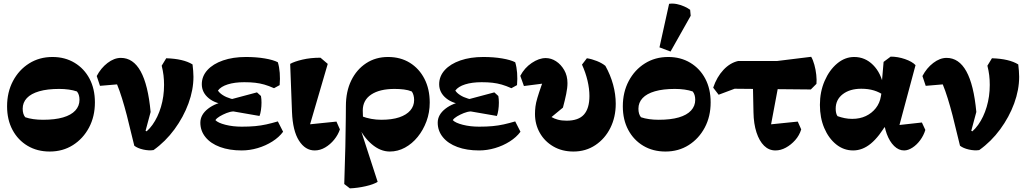

<svg xmlns="http://www.w3.org/2000/svg" viewBox="-20 -815 5658 1058"><path d="M254 20Q185 20 132 -11.5Q79 -43 49 -99Q19 -155 19 -229Q19 -307 51.5 -368.5Q84 -430 140.5 -465.5Q197 -501 269 -501Q338 -501 391 -469Q444 -437 473.5 -381Q503 -325 503 -251Q503 -173 470.5 -112Q438 -51 382 -15.5Q326 20 254 20ZM217 -155Q283 -155 327.5 -168Q372 -181 395 -206Q418 -231 418 -265Q418 -294 404 -311Q384 -318 359 -321.5Q334 -325 306 -325Q241 -325 196 -312Q151 -299 128 -274.5Q105 -250 105 -216Q105 -186 119 -169Q139 -162 164 -158.5Q189 -155 217 -155Z M826 12Q800 16 769 9Q738 2 720 -12L679 -179Q666 -229 652.5 -272.5Q639 -316 625 -350L531 -342L513 -396Q536 -440 572.5 -468Q609 -496 646 -496Q714 -496 755 -422Q796 -348 810 -198L771 -53L750 -66Q790 -85 820 -127Q850 -169 867 -226Q884 -283 884 -347Q884 -375 881 -400Q878 -425 871 -453L896 -494Q991 -491 1041 -460Q1043 -442 1044.5 -425Q1046 -408 1046 -392Q1046 -320 1018.5 -245Q991 -170 941.5 -102.5Q892 -35 826 12ZM749 -29 730 -64 759 -107 818 -75Z M1312 14Q1244 14 1192.5 -5Q1141 -24 1112.5 -59Q1084 -94 1084 -139Q1084 -183 1126.5 -216Q1169 -249 1235 -258L1246 -266L1396 -306L1418 -286Q1421 -270 1421 -249.5Q1421 -229 1418 -208.5Q1415 -188 1410 -176L1266 -201Q1248 -200 1228 -192Q1208 -184 1191 -174Q1174 -164 1167 -153Q1181 -138 1222 -127.5Q1263 -117 1312 -117Q1354 -117 1386 -120Q1418 -123 1447.5 -129.5Q1477 -136 1511 -146L1540 -89Q1518 -59 1481 -35.5Q1444 -12 1400 1Q1356 14 1312 14ZM1298 -228 1231 -239Q1169 -242 1130.5 -273.5Q1092 -305 1092 -351Q1092 -395 1123 -429Q1154 -463 1209 -482Q1264 -501 1335 -501Q1392 -501 1439 -493Q1486 -485 1511 -472Q1519 -446 1521.5 -413.5Q1524 -381 1521 -346L1490 -329Q1461 -342 1436.5 -349Q1412 -356 1386 -359Q1360 -362 1326 -362Q1273 -362 1235 -350Q1197 -338 1181 -316Q1189 -303 1207.5 -291Q1226 -279 1251.5 -271.5Q1277 -264 1302 -264Z M1714 14Q1662 14 1627.5 -40Q1593 -94 1589 -198L1579 -463Q1602 -476 1646.5 -486.5Q1691 -497 1746 -497L1786 -463L1679 -97L1638 -125L1834 -145L1853 -102Q1843 -72 1821.5 -45.5Q1800 -19 1772 -2.5Q1744 14 1714 14Z M1908 223 1877 199 1883 -7Q1884 -61 1884.5 -98Q1885 -135 1885.5 -166Q1886 -197 1886 -230Q1886 -311 1915.5 -371.5Q1945 -432 1997.5 -466.5Q2050 -501 2118 -501Q2187 -501 2238.5 -469Q2290 -437 2319 -380.5Q2348 -324 2348 -250Q2348 -195 2330 -146.5Q2312 -98 2281.5 -60.5Q2251 -23 2211.5 -1.5Q2172 20 2128 20Q2076 20 2028.5 -20.5Q1981 -61 1952 -126L1972 -175Q1998 -165 2025.5 -160Q2053 -155 2081 -155Q2140 -155 2180 -168.5Q2220 -182 2241 -206.5Q2262 -231 2262 -264Q2262 -278 2258.5 -290.5Q2255 -303 2249 -311Q2230 -319 2205.5 -322Q2181 -325 2154 -325Q2072 -325 2025.5 -294Q1979 -263 1979 -206Q1979 -188 1980 -172.5Q1981 -157 1983 -142L1961 -121L2061 187Q2039 201 1995.5 211Q1952 221 1908 223Z M2620 14Q2552 14 2500.5 -5Q2449 -24 2420.5 -59Q2392 -94 2392 -139Q2392 -183 2434.5 -216Q2477 -249 2543 -258L2554 -266L2704 -306L2726 -286Q2729 -270 2729 -249.5Q2729 -229 2726 -208.5Q2723 -188 2718 -176L2574 -201Q2556 -200 2536 -192Q2516 -184 2499 -174Q2482 -164 2475 -153Q2489 -138 2530 -127.5Q2571 -117 2620 -117Q2662 -117 2694 -120Q2726 -123 2755.5 -129.5Q2785 -136 2819 -146L2848 -89Q2826 -59 2789 -35.5Q2752 -12 2708 1Q2664 14 2620 14ZM2606 -228 2539 -239Q2477 -242 2438.5 -273.5Q2400 -305 2400 -351Q2400 -395 2431 -429Q2462 -463 2517 -482Q2572 -501 2643 -501Q2700 -501 2747 -493Q2794 -485 2819 -472Q2827 -446 2829.5 -413.5Q2832 -381 2829 -346L2798 -329Q2769 -342 2744.5 -349Q2720 -356 2694 -359Q2668 -362 2634 -362Q2581 -362 2543 -350Q2505 -338 2489 -316Q2497 -303 2515.5 -291Q2534 -279 2559.5 -271.5Q2585 -264 2610 -264Z M3140 20Q3077 20 3029 -8Q2981 -36 2954.5 -83Q2928 -130 2928 -187Q2928 -207 2930.5 -227.5Q2933 -248 2941 -275Q2949 -302 2963 -342Q2977 -382 2999 -441L3000 -358L2867 -341L2847 -397Q2870 -441 2910 -468Q2950 -495 2987 -495Q3017 -495 3044 -477.5Q3071 -460 3089 -429Q3107 -398 3107 -357Q3107 -331 3100 -297Q3093 -263 3082 -222L3019 -170Q3034 -161 3054.5 -155.5Q3075 -150 3102 -150Q3168 -150 3198 -184Q3228 -218 3228 -286Q3228 -326 3217.5 -370.5Q3207 -415 3187 -459L3214 -494Q3241 -490 3269.5 -478.5Q3298 -467 3316 -452Q3344 -402 3358.5 -348.5Q3373 -295 3373 -243Q3373 -170 3343.5 -110.5Q3314 -51 3261 -15.5Q3208 20 3140 20Z M3647 20Q3578 20 3525 -11.5Q3472 -43 3442 -99Q3412 -155 3412 -229Q3412 -307 3444.5 -368.5Q3477 -430 3533.5 -465.5Q3590 -501 3662 -501Q3731 -501 3784 -469Q3837 -437 3866.5 -381Q3896 -325 3896 -251Q3896 -173 3863.5 -112Q3831 -51 3775 -15.5Q3719 20 3647 20ZM3610 -155Q3676 -155 3720.5 -168Q3765 -181 3788 -206Q3811 -231 3811 -265Q3811 -294 3797 -311Q3777 -318 3752 -321.5Q3727 -325 3699 -325Q3634 -325 3589 -312Q3544 -299 3521 -274.5Q3498 -250 3498 -216Q3498 -186 3512 -169Q3532 -162 3557 -158.5Q3582 -155 3610 -155ZM3675 -531 3614 -554 3667 -794Q3688 -797 3710 -792.5Q3732 -788 3751.5 -779Q3771 -770 3783 -761L3786 -728Z M4253 14Q4217 14 4190.5 -12Q4164 -38 4148.5 -85.5Q4133 -133 4132 -196L4128 -385L4277 -386L4223 -98L4180 -125L4376 -145L4395 -102Q4385 -69 4362 -43Q4339 -17 4310.5 -1.5Q4282 14 4253 14ZM3940 -293 3910 -332Q3930 -391 3966.5 -430Q4003 -469 4048 -479H4263L4450 -502Q4460 -485 4467.5 -458Q4475 -431 4478 -402.5Q4481 -374 4479 -353L4448 -322L4028 -326Z M4681 14Q4629 14 4587.5 -19.5Q4546 -53 4522 -109.5Q4498 -166 4498 -237Q4498 -309 4524 -369Q4550 -429 4593 -465Q4636 -501 4687 -501Q4747 -501 4791 -457Q4835 -413 4849 -339L4853 -288Q4827 -307 4796 -316.5Q4765 -326 4726 -326Q4663 -326 4624 -296Q4585 -266 4585 -216Q4585 -203 4587.5 -192.5Q4590 -182 4595 -175Q4615 -168 4634.5 -164Q4654 -160 4676 -160Q4718 -160 4751 -175.5Q4784 -191 4806 -219Q4828 -247 4834 -284L4840 -319L4838 -345L4849 -474L4888 -503Q4927 -503 4966.5 -489.5Q5006 -476 5025 -456L4927 -91L4916 -124L5060 -140L5079 -99Q5070 -69 5051 -43Q5032 -17 5008 -1.5Q4984 14 4962 14Q4932 14 4907 -10.5Q4882 -35 4866.5 -77Q4851 -119 4848 -174L4882 -113H4815L4870 -141Q4825 -62 4779 -24Q4733 14 4681 14Z M5376 12Q5350 16 5319 9Q5288 2 5270 -12L5229 -179Q5216 -229 5202.5 -272.5Q5189 -316 5175 -350L5081 -342L5063 -396Q5086 -440 5122.5 -468Q5159 -496 5196 -496Q5264 -496 5305 -422Q5346 -348 5360 -198L5321 -53L5300 -66Q5340 -85 5370 -127Q5400 -169 5417 -226Q5434 -283 5434 -347Q5434 -375 5431 -400Q5428 -425 5421 -453L5446 -494Q5541 -491 5591 -460Q5593 -442 5594.5 -425Q5596 -408 5596 -392Q5596 -320 5568.5 -245Q5541 -170 5491.5 -102.5Q5442 -35 5376 12ZM5299 -29 5280 -64 5309 -107 5368 -75Z"/></svg>

Font: Eczar
Style: Bold
Weight: 700
Designer: Vaibhav Singh
Foundry: Rosetta Type Foundry
Version: Version 2.000